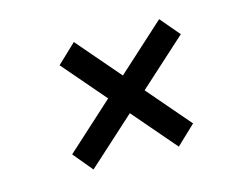

<svg xmlns="http://www.w3.org/2000/svg" viewBox="-63 -631 708 563"><g transform="rotate(-15 291.0 -350.0)"><path d="M109 -221 458 -538 508 -479 158 -162ZM141 -483 199 -538 475 -217 417 -162Z"/></g></svg>

Font: MOST Montserrat Medium
Style: Italic
Weight: 500
Italic angle: -11.3°
Designer: Julieta Ulanovsky
Foundry: Julieta Ulanovsky
Version: Version 8.000;March 11, 2024;FontCreator 15.0.0.2926 64-bit